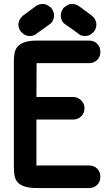

<svg xmlns="http://www.w3.org/2000/svg" viewBox="-20 -939 539 970"><path d="M430 -734Q455 -734 471 -718Q487 -702 487 -677Q487 -652 471 -636Q455 -620 430 -620H165Q165 -575 164.5 -534.5Q164 -494 164 -449H350Q373 -449 390 -432Q407 -415 407 -392Q407 -367 390 -351Q373 -335 350 -335H164V-99Q164 -103 168 -103H430Q455 -103 471 -87Q487 -71 487 -46Q487 -21 471 -5Q455 11 430 11H168Q127 11 103.5 3Q80 -5 68 -19.5Q56 -34 53 -54Q50 -74 50 -98V-628Q50 -651 53.5 -670.5Q57 -690 69.5 -704Q82 -718 105.5 -726Q129 -734 168 -734ZM444 -860 448 -856Q450 -854 451.5 -853Q453 -852 454 -850Q467 -833 467 -815Q467 -797 456 -781L450 -775Q446 -771 442 -769L445 -770Q430 -757 409 -757Q401 -757 392 -759.5Q383 -762 375 -769H376L344 -792L311 -815L308 -818Q304 -820 299 -825Q287 -842 287 -861Q287 -878 298 -894L297 -893Q300 -898 301.5 -899.5Q303 -901 306 -903Q307 -904 307.5 -904Q308 -904 309 -905Q325 -919 345 -919Q362 -919 379 -908ZM161 -908Q178 -919 195 -919Q215 -919 231 -905Q232 -904 232.5 -904Q233 -904 234 -903Q237 -901 238.5 -899.5Q240 -898 243 -893L242 -894Q253 -878 253 -861Q253 -842 241 -825Q236 -820 232 -818L229 -815L197 -792L164 -769H165Q157 -762 148 -759.5Q139 -757 131 -757Q110 -757 95 -770L98 -769Q94 -771 90 -775L84 -781Q73 -797 73 -815Q73 -833 86 -850Q87 -852 88.5 -853Q90 -854 92 -856L96 -860Z"/></svg>

Font: VDS
Style: Bold
Weight: 700
Designer: artmaker
Foundry: artmaker
Version: Version 1.000 2009 initial release